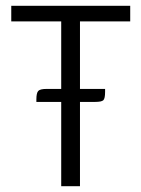

<svg xmlns="http://www.w3.org/2000/svg" viewBox="-20 -645 490 665"><path d="M257 -571V-337H344V-327Q344 -304 338 -298Q332 -292 309 -292H257V0H192V-292H106V-301Q106 -323 112.5 -330Q119 -337 141 -337H192V-571H19V-625H431V-571Z"/></svg>

Font: Changa ExtraLight
Style: Regular
Weight: 275
Designer: Eduardo Rodriguez Tunni
Foundry: Eduardo Rodriguez Tunni
Version: Version 2.002; ttfautohint (v1.5) -l 8 -r 50 -G 200 -x 14 -H